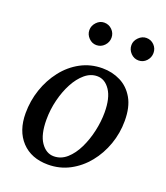

<svg xmlns="http://www.w3.org/2000/svg" viewBox="-131 -787 769 890"><g transform="rotate(20 253.0 -342.0)"><path d="M475.1 -299.8Q475.1 -239.3 455.3 -183.3Q435.5 -127.4 399.7 -83.3Q363.8 -39.1 315.2 -13.4Q266.6 12.2 209 12.2Q126.5 12.2 78.6 -38.8Q30.8 -89.8 30.8 -176.8Q30.8 -237.8 50 -294.4Q69.3 -351.1 104.5 -396.2Q139.6 -441.4 188.5 -467.8Q237.3 -494.1 295.9 -494.1Q344.2 -494.1 385 -473.6Q425.8 -453.1 450.4 -410.4Q475.1 -367.7 475.1 -299.8ZM374 -304.2Q374 -375.5 348.6 -413.3Q323.2 -451.2 285.2 -451.2Q252.4 -451.2 224.6 -427.7Q196.8 -404.3 176 -365.2Q155.3 -326.2 143.6 -278.6Q131.8 -231 131.8 -182.1Q131.8 -107.9 157.7 -70.6Q183.6 -33.2 221.2 -33.2Q256.8 -33.2 285.2 -58.3Q313.5 -83.5 333.3 -124.3Q353 -165 363.5 -212.4Q374 -259.8 374 -304.2ZM492.7 -641.1Q492.7 -618.7 477.1 -601.8Q461.4 -585 438.5 -585Q416 -585 399.9 -601.8Q383.8 -618.7 383.8 -641.1Q383.8 -662.1 400.6 -679Q417.5 -695.8 438.5 -695.8Q461.4 -695.8 477.1 -679.7Q492.7 -663.6 492.7 -641.1ZM285.6 -641.1Q285.6 -618.7 269.5 -601.8Q253.4 -585 230.5 -585Q209 -585 192.9 -601.6Q176.8 -618.2 176.8 -640.1Q176.8 -661.6 192.9 -678.7Q209 -695.8 230.5 -695.8Q253.4 -695.8 269.5 -679.7Q285.6 -663.6 285.6 -641.1Z"/></g></svg>

Font: Charis
Style: Italic
Weight: 400
Italic angle: -11°
Designer: Walt Agee, Miriam Martin, Annie Olsen, Victor Gaultney, Lorna Priest, Alan Ward, Bob Hallissy, Martin Hosken, Sharon Cor
Foundry: SIL Global
Version: Version 7.000